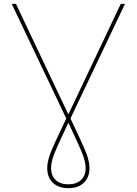

<svg xmlns="http://www.w3.org/2000/svg" viewBox="-20 -750 712 1000"><path d="M426 125Q426 96 411.5 57Q397 18 337 -109H335Q275 18 260.5 57Q246 96 246 125Q246 165 270 187.5Q294 210 336 210Q378 210 402 187.5Q426 165 426 125ZM226 125Q226 92 242 49.5Q258 7 325 -133L41 -730H63L335 -156H337L609 -730H631L347 -133Q414 7 430 49.5Q446 92 446 125Q446 174 416.5 202Q387 230 336 230Q285 230 255.5 202Q226 174 226 125Z"/></svg>

Font: Mplus 1p Thin
Style: Regular
Weight: 250
Version: Version 1.061